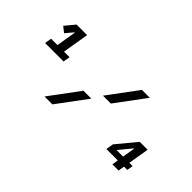

<svg xmlns="http://www.w3.org/2000/svg" viewBox="-11 -1260 1823 1823"><g transform="rotate(45 900.0 -349.0)"><path d="M451 -362.9 463.1 -432.2H388.1L432.2 -698.2H290.8L209.2 -600.1L264.9 -556.1L328.1 -631H333.1L300.1 -432.2H214.8L203.1 -362.9ZM558.2 0H664.1L887.1 -300.1H781.2ZM945.3 -398.1H1051.1L1274.1 -698.2H1168ZM1326.3 -62.9H1479.4L1469.5 0H1553.3L1563.2 -62.9H1607.2L1617.2 -123.9H1573.2L1608.3 -334.9H1502.1L1338.4 -137.1ZM1401.3 -123.9 1505.3 -250H1510.3L1489.3 -123.9Z"/></g></svg>

Font: Margiela Mono Italic Bold It
Style: Regular
Weight: 700
Designer: Mike Abbink, Paul van der Laan, Pieter van Rosmalen
Foundry: Bold Monday
Version: Version 2.003 2021